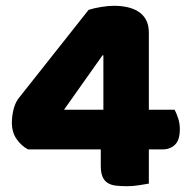

<svg xmlns="http://www.w3.org/2000/svg" viewBox="-20 -635 646 663"><path d="M286 -601Q305 -607 329.5 -611Q354 -615 374 -615Q397 -615 418.5 -610.5Q440 -606 457 -595.5Q474 -585 484 -567Q494 -549 494 -522V-256H583Q589 -245 595 -227Q601 -209 601 -189Q601 -151 584 -135Q567 -119 541 -119H494V-1Q483 1 461 4.5Q439 8 419 8Q397 8 380 6Q363 4 351.5 -3.5Q340 -11 334 -25Q328 -39 328 -63V-119H77Q54 -131 37.5 -154.5Q21 -178 21 -212Q21 -231 26 -254Q31 -277 43 -294ZM337 -444H334L201 -256H337Z"/></svg>

Font: Baloo Paaji
Style: Regular
Weight: 400
Designer: Shuchita Grover and Ek Type
Foundry: Ek Type
Version: Version 1.443;PS 1.000;hotconv 16.6.51;makeotf.lib2.5.65220;